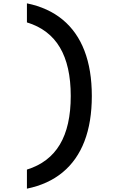

<svg xmlns="http://www.w3.org/2000/svg" viewBox="-20 -954 790 1148"><path d="M141 -820V-934Q268 -908 354.5 -836.5Q441 -765 485 -650.5Q529 -536 529 -380Q529 -224 485 -109.5Q441 5 354.5 76.5Q268 148 141 174V60Q273 19 338 -90Q403 -199 403 -380Q403 -561 338 -670.5Q273 -780 141 -820Z"/></svg>

Font: Martian Mono SemiExpanded Medium
Style: Regular
Weight: 500
Width: 6
Designer: Roman Shamin
Foundry: Evil Martians
Version: Version 1.000